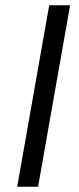

<svg xmlns="http://www.w3.org/2000/svg" viewBox="-20 -706 300 726"><path d="M45 0 166 -686H245L124 0Z"/></svg>

Font: Archivo SemiBold Light
Style: Italic
Weight: 300
Italic angle: -10°
Version: Version 2.001